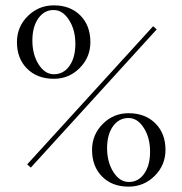

<svg xmlns="http://www.w3.org/2000/svg" viewBox="-20 -695 687 724"><path d="M557.6 -596.2 570.8 -584 96.2 -63 82.5 -75.2ZM545.9 -123Q545.9 -175.8 522.2 -212.9Q498.5 -250 464.8 -250Q428.2 -250 406 -218.8Q383.8 -187.5 383.8 -136.2Q383.8 -83.5 407.7 -46.1Q431.6 -8.8 465.8 -8.8Q502 -8.8 523.9 -40.3Q545.9 -71.8 545.9 -123ZM464.8 -268.1Q527.3 -268.1 565.7 -230Q604 -191.9 604 -129.9Q604 -72.3 563.2 -31.7Q522.5 8.8 464.8 8.8Q402.8 8.8 365 -29.3Q327.1 -67.4 327.1 -129.9Q327.1 -187 367.4 -227.5Q407.7 -268.1 464.8 -268.1ZM264.2 -529.8Q264.2 -582.5 240.2 -619.9Q216.3 -657.2 182.1 -657.2Q146.5 -657.2 124.3 -625.5Q102.1 -593.8 102.1 -542Q102.1 -489.3 125.7 -452.1Q149.4 -415 183.1 -415Q219.7 -415 241.9 -446.5Q264.2 -478 264.2 -529.8ZM183.1 -674.8Q245.1 -674.8 283 -636.7Q320.8 -598.6 320.8 -536.1Q320.8 -479 280.5 -438.5Q240.2 -397.9 183.1 -397.9Q120.6 -397.9 82.3 -436Q43.9 -474.1 43.9 -536.1Q43.9 -593.8 84.7 -634.3Q125.5 -674.8 183.1 -674.8Z"/></svg>

Font: FoglihtenNo07calt
Style: Regular
Weight: 500
Designer: gluk (gluksza@wp.pl)
Foundry: gluk (gluksza@wp.pl)
Version: Version 0.844